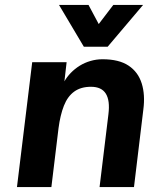

<svg xmlns="http://www.w3.org/2000/svg" viewBox="-20 -761 664 781"><path d="M49 0 111 -508H251L242 -430Q252 -448 268 -464.5Q284 -481 304 -493.5Q324 -506 348 -513Q372 -520 397 -520Q464 -520 503 -494Q542 -468 556.5 -421.5Q571 -375 563 -315L525 0H385L421 -296Q428 -352 410.5 -380Q393 -408 350 -408Q309 -408 282 -388.5Q255 -369 240 -331Q225 -293 218 -239L189 0ZM321 -571 220 -741H340L410 -610H341L441 -741H562L418 -571Z"/></svg>

Font: Inclusive Sans
Style: Italic
Weight: 400
Italic angle: -7°
Designer: Olivia King
Foundry: Olivia King
Version: Version 2.004